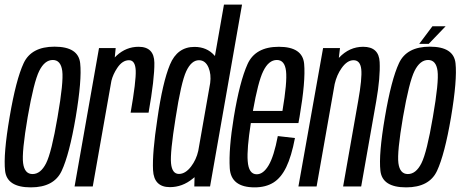

<svg xmlns="http://www.w3.org/2000/svg" viewBox="-20 -805 1992 829"><path d="M113 4Q10 4 2 -67.5Q-6 -139 21.5 -299.5Q49 -461.5 82.2 -532.5Q115.5 -603.5 215.5 -603.5Q318.5 -603.5 326.2 -532Q334 -460.5 307 -299.5Q279.5 -138 246.2 -67Q213 4 113 4ZM120.5 -53.5Q155.5 -53.5 179 -100Q202.5 -146.5 228.5 -299.5Q255 -451.5 248.8 -498.8Q242.5 -546 208 -546Q173 -546 149.5 -499Q126 -452 99.5 -299.5Q73.5 -147.5 79.8 -100.5Q86 -53.5 120.5 -53.5Z M544 -318.5Q568 -456 566 -500.5Q564 -545 537 -545Q508.5 -545 486.5 -512Q468 -484.5 461 -456L380.5 0H302L407.5 -597.5H479.5L475.5 -557Q479.5 -561 483.5 -565Q525 -603 578.5 -603Q645.5 -603 646.5 -534.2Q647.5 -465.5 621.5 -318.5Z M819 0 820 -40Q816 -36.5 812 -33.5Q767.5 3 713.5 3Q644.5 3 640.8 -70.5Q637 -144 659.5 -291.5Q682 -449.5 713.8 -526Q745.5 -602.5 819.5 -602.5Q873 -602.5 905.5 -566Q906.5 -564.5 908 -563L947 -785H1025L887 0ZM836 -153.5 887.5 -446.5Q892.5 -484 880.5 -513Q867 -545 839 -545Q806.5 -545 784.2 -497.5Q762 -450 738 -294.5Q714 -145.5 718.5 -99.8Q723 -54 752.5 -54Q780.5 -54 805 -86Q827.5 -115.5 836 -153.5Z M1079.5 4Q977 4 972 -79Q967 -162 989.5 -299Q1015 -453.5 1048.8 -528.2Q1082.5 -603 1184 -603Q1286.5 -603 1293.2 -529.5Q1300 -456 1273.5 -301Q1271 -285.5 1268.5 -273.5H1063Q1045.5 -161.5 1049.5 -110Q1053.5 -52.5 1088.5 -52.5Q1117 -52.5 1140 -91.5Q1163 -130.5 1179.5 -217.5L1253.5 -209Q1238.5 -130 1216 -83.5Q1193.5 -37 1160.2 -16.5Q1127 4 1079.5 4ZM1072 -326H1199.5Q1220.5 -451 1215 -498Q1209.5 -546 1175.5 -546Q1140 -546 1116.5 -497.5Q1094.5 -453 1072 -326Z M1268.5 0 1375 -597.5H1448L1443 -555.5Q1443.5 -555.5 1444 -556Q1488.5 -603 1548 -603Q1616 -603 1619.2 -537.2Q1622.5 -471.5 1604.5 -368.5L1539.5 0H1461.5L1526.5 -369Q1544 -467 1539.8 -506Q1535.5 -545 1506.5 -545Q1479 -545 1455 -511Q1434 -481.5 1425 -442L1347 0Z M1733.5 4Q1630.5 4 1622.5 -67.5Q1614.5 -139 1642 -299.5Q1669.5 -461.5 1702.8 -532.5Q1736 -603.5 1836 -603.5Q1939 -603.5 1946.8 -532Q1954.5 -460.5 1927.5 -299.5Q1900 -138 1866.8 -67Q1833.5 4 1733.5 4ZM1741 -53.5Q1776 -53.5 1799.5 -100Q1823 -146.5 1849 -299.5Q1875.5 -451.5 1869.2 -498.8Q1863 -546 1828.5 -546Q1793.5 -546 1770 -499Q1746.5 -452 1720 -299.5Q1694 -147.5 1700.2 -100.5Q1706.5 -53.5 1741 -53.5ZM1790 -615.5 1847 -691.5H1904L1831 -615.5Z"/></svg>

Font: Anybody Condensed Regular
Style: Italic
Weight: 400
Width: 3
Italic angle: -10°
Designer: Tyler Finck
Foundry: Etcetera Type Company
Version: Version 1.010; ttfautohint (v1.8.3) -l 8 -r 50 -G 200 -x 14 